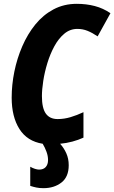

<svg xmlns="http://www.w3.org/2000/svg" viewBox="-20 -744 597 1003"><path d="M207 239Q186 239 169.5 235.5Q153 232 138 227V127Q150 134 162.5 138Q175 142 184 142Q207 142 219 128.5Q231 115 231 92Q231 71 223 49Q215 27 203 7Q122 -6 81.5 -70Q41 -134 41 -234Q41 -301 55 -370Q69 -439 96.5 -502.5Q124 -566 164.5 -616Q205 -666 259.5 -695Q314 -724 381 -724Q431 -724 475 -712.5Q519 -701 557 -675L490 -554Q462 -573 437 -583Q412 -593 384 -593Q346 -593 316 -568Q286 -543 264 -502.5Q242 -462 227.5 -414.5Q213 -367 206 -321.5Q199 -276 199 -242Q199 -179 219.5 -150.5Q240 -122 281 -122Q315 -122 348.5 -132Q382 -142 416 -158V-25Q390 -13 358.5 -4.5Q327 4 294 7Q314 29 326.5 57Q339 85 339 119Q339 180 301 209.5Q263 239 207 239Z"/></svg>

Font: Noto Sans Condensed ExtraBold
Style: Italic
Weight: 800
Width: 3
Italic angle: -12°
Designer: Monotype Design Team
Foundry: Monotype Imaging Inc.
Version: Version 2.013; ttfautohint (v1.8.4.7-5d5b)